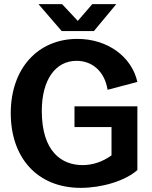

<svg xmlns="http://www.w3.org/2000/svg" viewBox="-20 -894 736 928"><path d="M370 14C471 14 584 -19 644 -72V-380H340V-280H519V-143C476 -112 428 -96 379 -96C279 -96 182 -160 182 -358C182 -508 248 -600 350 -600C427 -600 486 -548 500 -460L644 -498C616 -622 498 -706 354 -706C162 -706 32 -562 32 -347C32 -132 160 14 370 14ZM278 -744H434L542 -874H426L356 -793L280 -874H166Z"/></svg>

Font: Ronzino
Style: Bold
Weight: 700
Designer: Nunzio Mazzaferro
Foundry: Collletttivo
Version: Version 1.000;Glyphs 3.3 (3337)